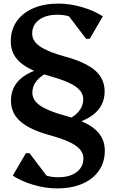

<svg xmlns="http://www.w3.org/2000/svg" viewBox="-20 -797 643 1068"><path d="M297 251Q234 251 167 231.5Q100 212 51 180L124 55H144L239 180Q268 189 304 189Q368 189 406 160.5Q444 132 444 84Q444 43 401 13Q358 -17 264 -43Q148 -74 94.5 -120.5Q41 -167 41 -237Q41 -352 170 -403Q103 -432 71.5 -472Q40 -512 40 -567Q40 -631 72.5 -678Q105 -725 165 -751Q225 -777 306 -777Q369 -777 436 -757.5Q503 -738 552 -706L479 -581H459L364 -706Q335 -715 299 -715Q235 -715 197 -686.5Q159 -658 159 -610Q159 -569 202 -539Q245 -509 339 -483Q455 -452 508.5 -405.5Q562 -359 562 -289Q562 -174 433 -123Q500 -94 531.5 -54Q563 -14 563 41Q563 105 530.5 152Q498 199 438.5 225Q379 251 297 251ZM340 -154Q360 -149 377 -143Q443 -183 443 -245Q443 -286 400 -316Q357 -346 263 -372Q244 -377 226 -383Q160 -343 160 -281Q160 -240 203 -210Q246 -180 340 -154Z"/></svg>

Font: Platypi Medium
Style: Regular
Weight: 500
Designer: David Sargent
Foundry: Bolt Cutter Type
Version: Version 1.200; ttfautohint (v1.8.4.7-5d5b)